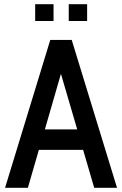

<svg xmlns="http://www.w3.org/2000/svg" viewBox="-20 -889 578 909"><path d="M426 0 373.5 -179.5H164L112 0H4L218 -700H319.5L534 0ZM192.5 -276.5H345.5L268.5 -539.5ZM146.5 -789.5V-869H233.5V-789.5ZM305.5 -789.5V-869H392.5V-789.5Z"/></svg>

Font: Cabin Condensed Medium
Style: Regular
Weight: 500
Width: 3
Designer: Pablo Impallari
Foundry: Pablo Impallari. http://www.impallari.com Igino Marini. http://www.ikern.com
Version: Version 3.001; ttfautohint (v1.8.3)